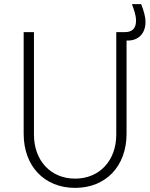

<svg xmlns="http://www.w3.org/2000/svg" viewBox="-20 -901 730 933"><path d="M345 12C494 12 595 -93 595 -251V-704H602C652 -704 687 -738 687 -794C687 -823 677 -852 666 -881H621C631 -854 641 -828 641 -800C641 -761 620 -745 588 -745H545V-247C545 -121 464 -33 345 -33C226 -33 145 -121 145 -247V-745H95V-251C95 -93 196 12 345 12Z"/></svg>

Font: Mluvka ExtraLight
Style: Regular
Weight: 200
Designer: Modified by Jiří Krblich, Original typeface by Gumpita Rahayu
Foundry: Gumpita Rahayu & Jiří Krblich
Version: Version 2.000;Glyphs 3.1.1 (3134)